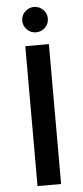

<svg xmlns="http://www.w3.org/2000/svg" viewBox="-60 -924 415 957"><g transform="rotate(-5 147.5 -445.5)"><path d="M88 -700H206V0H88ZM84 -828Q84 -854 103 -872.5Q122 -891 148 -891Q174 -891 193 -872.5Q212 -854 212 -828Q212 -801 193 -782.5Q174 -764 148 -764Q122 -764 103 -782.5Q84 -801 84 -828Z"/></g></svg>

Font: KoHo SemiBold
Style: Regular
Weight: 600
Designer: Cadson Demak & Katatrad Team
Foundry: Cadson Demak Co.,Ltd.
Version: Version 1.000; ttfautohint (v1.6)